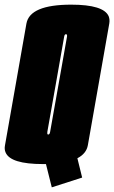

<svg xmlns="http://www.w3.org/2000/svg" viewBox="-54 -701 490 825"><path d="M168.5 104 143.5 4Q137.5 4 131 4Q-9 4 -30 -46Q-36 -59.5 -32.5 -77Q-18.5 -158 13.5 -338Q45 -518 59.5 -599.5Q74 -681 252 -681Q391.5 -681 413 -631Q418.5 -617 415.5 -599.5Q401 -518 369.5 -338Q337.5 -158 323.5 -77Q317 -41 278.5 -21L299 62ZM153.5 -123Q159.5 -123 161.5 -135Q163.5 -147 197.5 -338Q232 -534 234 -544Q235 -551 232.5 -553Q231 -554 229.5 -554Q223.5 -554 221.8 -544Q220 -534 185.5 -338Q151.5 -147 149.5 -135Q148 -126 151 -123.5Q152 -123 153.5 -123Z"/></svg>

Font: Anybody UltraCondensed Black
Style: Italic
Weight: 900
Width: 1
Italic angle: -10°
Designer: Tyler Finck
Foundry: Etcetera Type Company
Version: Version 1.010; ttfautohint (v1.8.3) -l 8 -r 50 -G 200 -x 14 